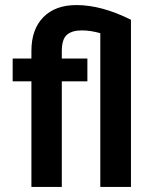

<svg xmlns="http://www.w3.org/2000/svg" viewBox="-20 -738 602 758"><path d="M325 -417H224V0H104V-417H30V-507H104V-537Q104 -622 151 -670Q198 -718 282 -718Q381 -718 497 -660V0H376V-607Q337 -618 303 -618Q264 -618 244 -600.5Q224 -583 224 -536V-507H325Z"/></svg>

Font: Hind Vadodara SemiBold
Style: Regular
Weight: 600
Designer: Hitesh Malaviya
Foundry: Indian Type Foundry
Version: Version 1.001;PS 1.0;hotconv 1.0.86;makeotf.lib2.5.63406; tt